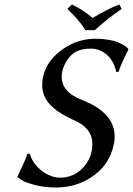

<svg xmlns="http://www.w3.org/2000/svg" viewBox="-20 -832 597 862"><path d="M363.3 -696.8Q335.9 -741.7 282.2 -792L302.7 -812Q357.4 -785.2 395.5 -751Q460.9 -791 515.6 -812L526.4 -792Q468.3 -753.4 406.2 -696.8ZM249 -34.2Q313.5 -34.2 357.9 -84.5Q382.8 -113.8 391.1 -150.9Q408.7 -232.4 344.7 -274.9Q328.6 -285.6 304.7 -295.9Q204.1 -342.3 179.7 -399.4Q163.6 -438 172.9 -484.9Q189.9 -565.4 271.5 -617.7Q293.9 -631.8 316.4 -641.1Q361.3 -657.7 405.8 -658.2Q438.5 -658.2 466.1 -653.6Q493.7 -648.9 509.3 -642.3Q524.9 -635.7 536.1 -628.9Q547.4 -622.1 551.3 -617.7L555.2 -612.8L556.6 -609.9Q524.4 -546.4 512.2 -509.8L502 -508.8Q486.3 -579.6 430.7 -605Q410.2 -613.8 388.7 -613.8Q350.1 -613.3 325.2 -602.1Q289.1 -584.5 267.6 -536.1Q262.2 -523.4 259.8 -512.2Q243.2 -433.1 327.1 -392.6Q338.4 -387.2 354 -380.9Q509.8 -317.9 493.2 -196.3Q492.2 -188.5 490.2 -181.2Q468.8 -80.1 373 -25.9Q308.1 9.8 231.9 9.8Q180.2 9.8 137 -1.5Q93.8 -12.7 76.7 -23.9L59.6 -35.2L58.1 -38.1Q93.8 -112.8 103 -141.1L113.3 -142.1Q131.3 -84.5 187.5 -51.8Q219.2 -34.7 249 -34.2Z"/></svg>

Font: Linux Biolinum Slanted O
Style: Slanted
Weight: 400
Designer: Philipp H. Poll
Foundry: Philipp H. Poll
Version: Version 1.0.4